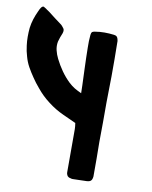

<svg xmlns="http://www.w3.org/2000/svg" viewBox="-88 -862 738 931"><g transform="rotate(10 280.5 -396.5)"><path d="M236.3 -295.9Q195.3 -314.5 160.2 -341.8Q125 -368.2 96.7 -403.3Q78.1 -424.8 62.5 -448.2Q46.9 -470.7 33.2 -495.1Q20.5 -518.6 13.7 -543.9Q5.9 -569.3 2.9 -595.7Q0 -617.2 0 -638.7Q0 -661.1 2 -682.6Q4.9 -705.1 11.7 -726.6Q18.6 -748 28.3 -768.6Q31.2 -773.4 33.2 -779.3Q36.1 -784.2 39.1 -789.1Q43.9 -794.9 47.9 -795.9Q48.8 -795.9 49.8 -795.9Q52.7 -795.9 57.6 -792Q63.5 -789.1 69.3 -784.2Q75.2 -780.3 81.1 -776.4Q97.7 -763.7 115.2 -750Q131.8 -737.3 149.4 -724.6Q151.4 -722.7 154.3 -719.7Q156.2 -717.8 158.2 -714.8Q164.1 -709 166 -702.1Q167 -694.3 164.1 -685.5Q159.2 -674.8 155.3 -663.1Q151.4 -652.3 148.4 -640.6Q144.5 -619.1 149.4 -598.6Q154.3 -578.1 164.1 -558.6Q178.7 -529.3 197.3 -502.9Q215.8 -476.6 239.3 -454.1Q252.9 -441.4 268.6 -431.6Q285.2 -421.9 302.7 -414.1Q302.7 -416 301.8 -451.2Q300.8 -486.3 298.8 -530.3Q297.9 -559.6 296.9 -587.9Q296.9 -616.2 295.9 -637.7Q295.9 -653.3 295.9 -668.9Q296.9 -684.6 297.9 -700.2Q298.8 -710 302.7 -714.8Q307.6 -718.8 317.4 -719.7Q339.8 -723.6 363.3 -723.6Q386.7 -723.6 410.2 -720.7Q419.9 -719.7 424.8 -714.8Q429.7 -710 431.6 -699.2Q432.6 -696.3 432.6 -693.4Q432.6 -689.5 432.6 -686.5Q432.6 -645.5 433.6 -604.5Q433.6 -579.1 433.6 -553.7Q433.6 -538.1 433.6 -521.5Q433.6 -489.3 432.6 -457Q432.6 -424.8 431.6 -391.6Q431.6 -342.8 431.6 -293.9Q430.7 -245.1 430.7 -196.3Q430.7 -155.3 431.6 -115.2Q431.6 -74.2 431.6 -33.2Q431.6 -31.2 431.6 -29.3Q431.6 -27.3 431.6 -26.4Q429.7 -10.7 423.8 -5.9Q418.9 0 403.3 1Q385.7 2 369.1 2Q351.6 2.9 334 2.9Q329.1 2.9 324.2 1Q318.4 0 314.5 -2Q307.6 -5.9 305.7 -11.7Q302.7 -17.6 302.7 -24.4Q302.7 -40 302.7 -54.7Q302.7 -70.3 302.7 -85.9Q302.7 -124 302.7 -161.1Q302.7 -199.2 302.7 -237.3Q302.7 -245.1 301.8 -252Q300.8 -258.8 299.8 -266.6Q299.8 -266.6 300.8 -266.6Q284.2 -274.4 268.6 -281.2Q252 -289.1 236.3 -295.9Z"/></g></svg>

Font: KARPATY Font
Style: Regular
Weight: 400
Designer: Inna Sieryk
Version: Version 1.1